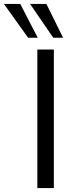

<svg xmlns="http://www.w3.org/2000/svg" viewBox="-99 -957 385 977"><path d="M91 0V-705H175V0ZM172 -765 54 -937H137L222 -765ZM44 -765 -79 -937H4L93 -765Z"/></svg>

Font: Nunito Sans 11pt
Style: Regular
Weight: 400
Version: Version 3.101;gftools[0.9.27]